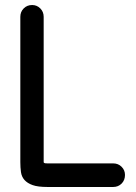

<svg xmlns="http://www.w3.org/2000/svg" viewBox="-20 -745 541 765"><path d="M431 -94Q451 -94 464.5 -80.5Q478 -67 478 -48Q478 -27 464.5 -13.5Q451 0 431 0H169Q131 0 110 -7.5Q89 -15 77.5 -28Q66 -41 63.5 -59.5Q61 -78 61 -99V-678Q61 -698 74.5 -711.5Q88 -725 108 -725Q127 -725 140.5 -711.5Q154 -698 154 -678V-99Q154 -97 156.5 -95.5Q159 -94 169 -94Z"/></svg>

Font: VDS
Style: Regular
Weight: 400
Designer: artmaker
Foundry: artmaker
Version: Version 1.000 2009 initial release